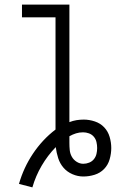

<svg xmlns="http://www.w3.org/2000/svg" viewBox="-20 -755 540 830"><path d="M120 55 62 40Q72 5 87 -27.5Q102 -60 122 -90Q142 -120 166.5 -146.5Q191 -173 220 -195V-680H75V-735H280V-227Q295 -233 310.5 -235.5Q326 -238 342 -238Q366 -238 390 -230Q414 -222 430.5 -204.5Q447 -187 454 -163Q461 -139 461 -115Q461 -91 454 -66.5Q447 -42 430 -24.5Q413 -7 389 0.5Q365 8 340 8Q316 8 293 -2Q270 -12 254.5 -30Q239 -48 231.5 -71.5Q224 -95 221 -119Q186 -83 160 -38.5Q134 6 120 55ZM340 -47Q353 -47 365.5 -52Q378 -57 386 -67Q394 -77 397 -89.5Q400 -102 400 -115Q400 -128 397 -141Q394 -154 385.5 -164Q377 -174 364.5 -178.5Q352 -183 339 -183Q323 -183 308.5 -178.5Q294 -174 280 -166Q280 -159 280 -151.5Q280 -144 280 -137Q280 -121 281.5 -106Q283 -91 290.5 -77.5Q298 -64 311.5 -55.5Q325 -47 340 -47Z"/></svg>

Font: Iosevka SS04 Light
Style: Regular
Weight: 300
Monospace: yes
Designer: Belleve Invis
Foundry: Belleve Invis
Version: Version 19.0.0; ttfautohint (v1.8.4)